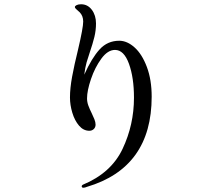

<svg xmlns="http://www.w3.org/2000/svg" viewBox="-20 -831 1040 900"><path d="M691 -378Q691 -45 387 45Q378 49 371 49Q363 49 363 42Q363 38 368 35Q501 -20 554.5 -133Q608 -246 608 -373Q608 -467 584.5 -532Q561 -597 519 -597Q485 -597 455 -556Q425 -515 406.5 -460.5Q388 -406 388 -370Q388 -353 394 -336.5Q400 -320 410 -300Q417 -286 422.5 -272Q428 -258 428 -247Q428 -234 419.5 -226Q411 -218 399 -218Q371 -218 350.5 -242Q330 -266 319 -302.5Q308 -339 308 -374Q308 -417 318 -471.5Q328 -526 346 -599Q370 -701 370 -730Q370 -756 354 -773Q347 -780 339 -786.5Q331 -793 331 -798Q331 -803 339 -807Q347 -811 360 -811Q391 -811 410.5 -785Q430 -759 430 -721Q430 -689 422.5 -658Q415 -627 400 -583L386 -539Q379 -514 375 -481Q410 -559 447 -599.5Q484 -640 539 -640Q576 -640 611 -608.5Q646 -577 668.5 -517Q691 -457 691 -378Z"/></svg>

Font: Shippori Mincho Medium
Style: Regular
Weight: 500
Designer: FONTDASU
Foundry: FONTDASU / Google Inc. / but / Adobe
Version: Version 3.110; ttfautohint (v1.8.3)